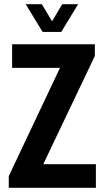

<svg xmlns="http://www.w3.org/2000/svg" viewBox="-20 -899 497 919"><path d="M22 0V-56L267 -574H38V-687H434V-631L187 -113H439V0ZM103 -879H180L250 -763H209L278 -879H354L273 -746H184Z"/></svg>

Font: Archivo ExtraCondensed
Style: Bold
Weight: 700
Width: 2
Designer: Hector Gatti
Foundry: Omnibus-Type
Version: Version 2.001